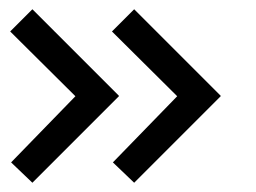

<svg xmlns="http://www.w3.org/2000/svg" viewBox="-20 -475 554 415"><path d="M270 -80 457 -267V-268L270 -455L222 -407L363 -267L224 -124ZM50 -80 237 -267V-268L50 -455L2 -407L143 -267L4 -124Z"/></svg>

Font: Advent Pro
Style: Medium
Weight: 500
Designer: Andreas Kalpakidis
Foundry: Andreas Kalpakidis
Version: Version 2.002 2008